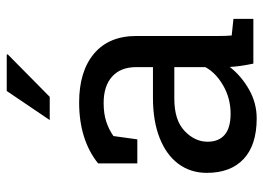

<svg xmlns="http://www.w3.org/2000/svg" viewBox="-130 -672 812 593"><g transform="rotate(-90 276.5 -376.0)"><path d="M207 10.3Q124.5 10.3 81.5 -30Q38.6 -70.3 38.6 -143.6Q38.6 -193.8 66.2 -231.2Q93.8 -268.6 146 -289.3Q198.2 -310.1 271 -310.1H365.2V-361.8Q365.2 -409.7 336.2 -436Q307.1 -462.4 254.4 -462.4Q221.2 -462.4 196.8 -454.3Q172.4 -446.3 152.3 -432.1L142.1 -358.4H67.9V-479.5Q103.5 -508.3 150.9 -523.2Q198.2 -538.1 255.9 -538.1Q352.1 -538.1 406.7 -492.2Q461.4 -446.3 461.4 -360.8V-106.4Q461.4 -96.2 461.7 -86.4Q461.9 -76.7 462.9 -66.9L514.2 -61.5V0H376Q371.6 -21.5 369.1 -38.6Q366.7 -55.7 365.7 -72.8Q337.9 -37.1 296.1 -13.4Q254.4 10.3 207 10.3ZM221.2 -70.3Q269 -70.3 308.6 -93.3Q348.1 -116.2 365.2 -148.4V-244.1H267.6Q201.2 -244.1 168 -212.4Q134.8 -180.7 134.8 -141.6Q134.8 -106.9 156.2 -88.6Q177.7 -70.3 221.2 -70.3ZM201.7 -628.9 291.5 -761.7H403.8L404.8 -758.8L273.4 -628.9H206.1Z"/></g></svg>

Font: Roboto Slab LO
Style: Regular
Weight: 400
Designer: Google
Version: Version 2.000